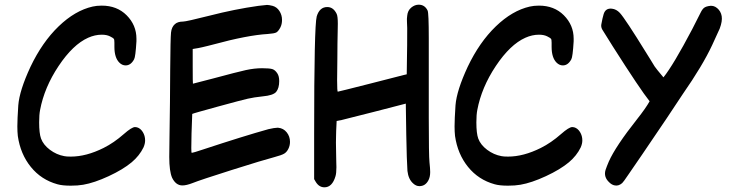

<svg xmlns="http://www.w3.org/2000/svg" viewBox="-20 -843 3123 819"><path d="M468 -661Q468 -674 465.5 -677.5Q463 -681 449 -688Q435 -695 414 -695Q385 -695 356 -682Q291 -653 230 -561.5Q169 -470 151 -374Q147 -354 147 -321Q147 -274 155 -252Q165 -225 193 -204Q221 -183 254 -177Q263 -175 282 -175Q348 -175 422 -212Q466 -234 508 -271Q542 -301 556 -301Q561 -301 564 -300Q579 -296 589 -280Q599 -264 599 -244Q599 -230 592 -214Q575 -179 542 -151Q505 -120 443.5 -91.5Q382 -63 335 -55Q312 -51 282 -51Q246 -51 225 -57Q156 -76 111.5 -131Q67 -186 56 -263Q54 -281 54 -304Q54 -334 58 -394Q63 -457 110 -558Q160 -663 230 -730.5Q300 -798 375 -815Q392 -819 414 -819Q479 -819 520 -778Q562 -736 562 -678V-667Q558 -600 552 -590Q538 -564 516 -564Q501 -564 489 -576Q468 -597 468 -643Z M802 -559Q802 -486 803 -486Q805 -486 888 -508Q992 -536 1028.5 -544Q1065 -552 1098 -552Q1131 -552 1142.5 -548Q1154 -544 1163 -530Q1171 -518 1171 -497Q1171 -467 1158 -451Q1145 -436 1101 -432Q1063 -428 1037 -422Q1014 -417 908 -388Q802 -359 800 -357Q798 -319 797 -274Q796 -244 796 -211Q796 -191 798 -191Q803 -191 845 -205Q1021 -263 1125 -292Q1151 -298 1162 -298H1167Q1189 -296 1203 -278.5Q1217 -261 1217 -238Q1217 -222 1210 -208Q1203 -194 1192 -187.5Q1181 -181 1151 -173Q1105 -161 969 -118Q833 -75 801 -62Q775 -52 758 -52Q730 -52 714 -85Q702 -113 702 -173Q702 -222 703 -260Q704 -299 705 -408Q706 -517 706 -546Q707 -680 709.5 -704Q712 -728 726 -740Q738 -751 761 -751Q774 -751 873 -776Q982 -804 1082 -818Q1118 -822 1119 -822Q1127 -822 1143 -818Q1161 -813 1172 -796Q1183 -779 1183 -758Q1183 -740 1176 -726Q1167 -709 1158.5 -704.5Q1150 -700 1122 -698Q1036 -693 889 -653Q882 -651 867.5 -647.5Q853 -644 842.5 -641.5Q832 -639 826 -638L802 -634Z M1320 -79V-272Q1320 -733 1331 -773Q1343 -813 1376 -813Q1402 -813 1416 -784Q1421 -774 1421 -742Q1421 -731 1420.5 -712Q1420 -693 1419.5 -658Q1419 -623 1419 -590Q1418 -550 1418 -500Q1418 -452 1421 -452Q1424 -452 1561.5 -487Q1699 -522 1702 -523L1715 -526L1716 -599Q1717 -639 1717 -723Q1717 -736 1716 -749.5Q1715 -763 1717 -776Q1719 -798 1734 -810.5Q1749 -823 1766 -823Q1792 -823 1804 -798Q1809 -788 1809 -679V-486V-340Q1809 -179 1812 -151Q1815 -123 1815 -109Q1815 -89 1808 -75Q1795 -49 1769 -49Q1755 -49 1743 -60Q1722 -78 1718 -114Q1715 -156 1713 -268L1711 -401Q1708 -400 1577.5 -366.5Q1447 -333 1437 -331L1416 -327L1414 -285Q1414 -280 1413.5 -263Q1413 -246 1413 -235Q1413 -225 1413.5 -204.5Q1414 -184 1414 -175Q1414 -164 1414.5 -149Q1415 -134 1415 -130Q1415 -104 1411 -91Q1397 -44 1364 -44Q1341 -44 1327 -67Z M2333 -661Q2333 -674 2330.5 -677.5Q2328 -681 2314 -688Q2300 -695 2279 -695Q2250 -695 2221 -682Q2156 -653 2095 -561.5Q2034 -470 2016 -374Q2012 -354 2012 -321Q2012 -274 2020 -252Q2030 -225 2058 -204Q2086 -183 2119 -177Q2128 -175 2147 -175Q2213 -175 2287 -212Q2331 -234 2373 -271Q2407 -301 2421 -301Q2426 -301 2429 -300Q2444 -296 2454 -280Q2464 -264 2464 -244Q2464 -230 2457 -214Q2440 -179 2407 -151Q2370 -120 2308.5 -91.5Q2247 -63 2200 -55Q2177 -51 2147 -51Q2111 -51 2090 -57Q2021 -76 1976.5 -131Q1932 -186 1921 -263Q1919 -281 1919 -304Q1919 -334 1923 -394Q1928 -457 1975 -558Q2025 -663 2095 -730.5Q2165 -798 2240 -815Q2257 -819 2279 -819Q2344 -819 2385 -778Q2427 -736 2427 -678V-667Q2423 -600 2417 -590Q2403 -564 2381 -564Q2366 -564 2354 -576Q2333 -597 2333 -643Z M2579 -65Q2554 -88 2563 -118Q2568 -133 2577 -154Q2606 -219 2697 -334Q2735 -382 2751 -411Q2711 -461 2594 -645Q2556 -705 2549 -717Q2543 -728 2545 -739Q2550 -767 2555 -783Q2563 -809 2590 -806Q2609 -804 2624 -788Q2647 -763 2737 -617Q2745 -605 2756 -586.5Q2767 -568 2772.5 -559.5Q2778 -551 2810 -513Q2852 -565 2933 -719Q2959 -769 2968 -788Q2977 -807 2987 -812Q2992 -815 3002 -817Q3023 -822 3039 -808.5Q3055 -795 3058.5 -774Q3062 -753 3050 -721Q3045 -709 3018 -651Q2977 -563 2892 -441Q2840 -361 2720 -185Q2682 -129 2661 -99Q2638 -65 2634 -62Q2619 -49 2603 -52Q2590 -54 2579 -65Z"/></svg>

Font: Chanighter Handwriting Cyr
Style: Regular
Weight: 400
Designer: Sin Chanighter
Version: Version 001.001